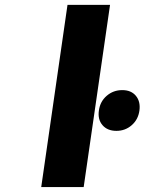

<svg xmlns="http://www.w3.org/2000/svg" viewBox="-20 -762 589 782"><path d="M147.9 0 254.9 -742.2H428.2L320.8 0ZM382.8 -312Q387.7 -348.6 414.6 -371.8Q441.4 -395 478 -395Q514.2 -395 533.4 -371.8Q552.7 -348.6 547.9 -312Q543 -275.4 516.6 -252.2Q490.2 -229 454.1 -229Q417.5 -229 397.5 -252.2Q377.4 -275.4 382.8 -312Z"/></svg>

Font: Trueno
Style: Bold Italic
Weight: 700
Designer: Julieta Ulanovsky
Foundry: Julieta Ulanovsky
Version: Version 3.001b | FøM Fix